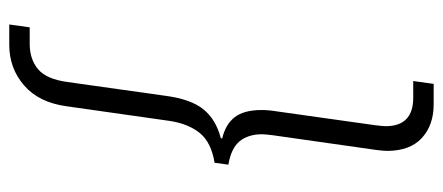

<svg xmlns="http://www.w3.org/2000/svg" viewBox="-284 -558 933 404"><g transform="rotate(90 182.0 -355.5)"><path d="M297 -704Q297 -697 295 -681L264 -463Q262 -447 262 -441Q262 -412 276.5 -394Q291 -376 326 -370L322 -341Q279 -334 259.5 -310Q240 -286 234 -247L203 -29Q195 29 159 60Q123 91 74 91H31L37 48H72Q104 48 125 30.5Q146 13 152 -31L181 -237Q188 -291 209.5 -317.5Q231 -344 270 -354L271 -357Q241 -364 226 -383.5Q211 -403 211 -440Q211 -455 214 -473L243 -679Q245 -695 245 -701Q245 -759 185 -759H150L156 -802H199Q243 -802 270 -777Q297 -752 297 -704Z"/></g></svg>

Font: Krub Light
Style: Italic
Weight: 300
Italic angle: -8°
Designer: Ekaluck Peanpanawate
Foundry: Cadson Demak Co.,Ltd.
Version: Version 1.000; ttfautohint (v1.6)